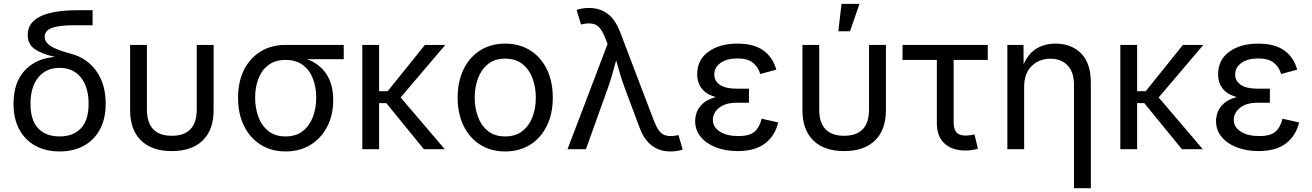

<svg xmlns="http://www.w3.org/2000/svg" viewBox="-20 -781 6870 1005"><path d="M292 11.7Q220.2 11.7 165.8 -17.8Q111.3 -47.4 81.1 -103.3Q50.8 -159.2 50.8 -237.8Q50.8 -350.1 110.4 -413.1Q169.9 -476.1 268.1 -482.9Q197.3 -499 161.1 -524.7Q125 -550.3 125 -598.1Q125 -727.5 389.6 -727.5H464.8V-648.9H370.1Q288.1 -648.9 251 -634.5Q213.9 -620.1 213.9 -588.9Q213.9 -560.5 245.1 -540Q276.4 -519.5 352.1 -499.5Q435.1 -477.5 484.1 -409.2Q533.2 -340.8 533.2 -238.8Q533.2 -159.2 502.9 -103.3Q472.7 -47.4 418.5 -17.8Q364.3 11.7 292 11.7ZM292 -66.9Q363.3 -66.9 403.6 -109.4Q443.8 -151.9 443.8 -237.8Q443.8 -324.7 403.6 -375.2Q363.3 -425.8 292 -425.8Q220.7 -425.8 180.2 -375.5Q139.6 -325.2 139.6 -237.8Q139.6 -151.4 179.9 -109.1Q220.2 -66.9 292 -66.9Z M879.4 9.8Q774.9 9.8 718 -45.9Q661.1 -101.6 661.1 -204.1V-545.9H749V-208.5Q749 -70.3 879.4 -70.3Q1009.8 -70.3 1009.8 -208.5V-545.9H1098.1V-204.1Q1098.1 -101.6 1041.3 -45.9Q984.4 9.8 879.4 9.8Z M1474.6 11.7Q1400.4 11.7 1344.2 -23.7Q1288.1 -59.1 1257.1 -122.3Q1226.1 -185.5 1226.1 -269.5Q1226.1 -353.5 1257.3 -415.5Q1288.6 -477.5 1344.5 -511.7Q1400.4 -545.9 1474.6 -545.9H1779.3V-471.2H1587.4Q1650.9 -448.2 1687.5 -394.8Q1724.1 -341.3 1724.1 -256.8Q1724.1 -179.2 1692.9 -118.4Q1661.6 -57.6 1605.5 -22.9Q1549.3 11.7 1474.6 11.7ZM1474.6 -467.3Q1419.9 -467.3 1384.8 -440.4Q1349.6 -413.6 1332.5 -368.7Q1315.4 -323.7 1315.4 -269.5Q1315.4 -215.8 1332.5 -169.4Q1349.6 -123 1384.8 -95Q1419.9 -66.9 1474.6 -66.9Q1529.8 -66.9 1565.4 -95.2Q1601.1 -123.5 1618.2 -169.7Q1635.3 -215.8 1635.3 -269.5Q1635.3 -323.7 1618.2 -368.7Q1601.1 -413.6 1565.4 -440.4Q1529.8 -467.3 1474.6 -467.3Z M1964.4 -545.9V-303.7H2009.3L2204.1 -545.9H2311L2077.1 -271L2308.1 0H2198.7L2002 -241.2H1964.4V0H1876.5V-545.9Z M2624 11.7Q2549.8 11.7 2493.9 -23.4Q2438 -58.6 2406.7 -122.1Q2375.5 -185.5 2375.5 -269.5Q2375.5 -355 2406.7 -418.7Q2438 -482.4 2493.9 -517.6Q2549.8 -552.7 2624 -552.7Q2698.7 -552.7 2754.9 -517.6Q2811 -482.4 2842.3 -418.7Q2873.5 -355 2873.5 -269.5Q2873.5 -185.5 2842.3 -122.1Q2811 -58.6 2754.9 -23.4Q2698.7 11.7 2624 11.7ZM2624 -66.9Q2679.2 -66.9 2714.8 -95.2Q2750.5 -123.5 2767.6 -169.7Q2784.7 -215.8 2784.7 -269.5Q2784.7 -323.7 2767.6 -370.4Q2750.5 -417 2714.8 -445.6Q2679.2 -474.1 2624 -474.1Q2569.3 -474.1 2534.2 -445.6Q2499 -417 2481.9 -370.6Q2464.8 -324.2 2464.8 -269.5Q2464.8 -215.8 2481.9 -169.7Q2499 -123.5 2534.2 -95.2Q2569.3 -66.9 2624 -66.9Z M2950.7 0 3160.2 -550.8 3148.9 -580.1Q3126.5 -638.2 3098.9 -651.1Q3071.3 -664.1 3029.8 -654.8L3021 -652.8L2998.5 -729Q3006.8 -732.9 3024.9 -736.1Q3043 -739.3 3063 -739.3Q3119.6 -739.3 3160.2 -709.2Q3200.7 -679.2 3226.1 -612.8L3403.3 -147.9Q3425.3 -90.3 3453.1 -76.7Q3481 -63 3522.5 -72.3L3531.2 -74.2L3553.7 1.5Q3545.9 4.9 3528.6 8.3Q3511.2 11.7 3489.3 11.7Q3433.1 11.7 3392.6 -18.3Q3352.1 -48.3 3327.1 -114.7L3249 -323.7Q3235.4 -360.8 3225.1 -395.5Q3214.8 -430.2 3205.1 -464.8Q3195.8 -430.7 3185.8 -395.3Q3175.8 -359.9 3163.1 -323.7L3046.9 0Z M3841.3 9.8Q3777.8 9.8 3727.3 -9.8Q3676.8 -29.3 3647.7 -64.7Q3618.7 -100.1 3618.7 -147.5Q3618.7 -170.4 3627.7 -194.8Q3636.7 -219.2 3660.4 -240.2Q3684.1 -261.2 3727.1 -272.9Q3687 -284.2 3666 -303.7Q3645 -323.2 3637.2 -346.4Q3629.4 -369.6 3629.4 -392.1Q3629.4 -467.8 3688 -510.3Q3746.6 -552.7 3839.8 -552.7Q3925.8 -552.7 3975.6 -517.1Q4025.4 -481.4 4043.5 -416.5L3959.5 -393.6Q3948.2 -431.6 3919.9 -453.4Q3891.6 -475.1 3839.4 -475.1Q3784.7 -475.1 3751.7 -451.7Q3718.8 -428.2 3718.8 -390.6Q3718.8 -357.9 3747.8 -337.4Q3776.9 -316.9 3835 -316.9H3900.4V-243.2H3835Q3777.8 -243.2 3744.6 -217Q3711.4 -190.9 3711.4 -153.3Q3711.4 -115.7 3747.8 -92.3Q3784.2 -68.8 3845.2 -68.8Q3903.8 -68.8 3929.9 -92Q3956.1 -115.2 3966.8 -159.7L4053.2 -140.1Q4037.6 -71.3 3985.4 -30.8Q3933.1 9.8 3841.3 9.8Z M4398.4 9.8Q4293.9 9.8 4237.1 -45.9Q4180.2 -101.6 4180.2 -204.1V-545.9H4268.1V-208.5Q4268.1 -70.3 4398.4 -70.3Q4528.8 -70.3 4528.8 -208.5V-545.9H4617.2V-204.1Q4617.2 -101.6 4560.3 -45.9Q4503.4 9.8 4398.4 9.8ZM4368.2 -617.2 4384.8 -760.7H4479L4429.2 -617.2Z M5033.7 6.8Q4962.9 6.8 4923.3 -30.5Q4883.8 -67.9 4883.8 -134.8V-467.3H4704.1V-545.9H5150.4V-467.3H4971.7V-141.6Q4971.7 -105 4986.6 -88.1Q5001.5 -71.3 5035.6 -71.3Q5044.4 -71.3 5057.4 -73.2Q5070.3 -75.2 5081.1 -77.1L5098.6 -2.9Q5070.8 6.8 5033.7 6.8Z M5340.8 -327.1V0H5252.9V-545.9H5337.4L5337.9 -444.8Q5364.3 -502.9 5407 -527.8Q5449.7 -552.7 5504.9 -552.7Q5587.9 -552.7 5638.9 -501.5Q5689.9 -450.2 5689.9 -346.7V204.1H5601.6V-339.4Q5601.6 -402.3 5568.6 -438Q5535.6 -473.6 5478.5 -473.6Q5419.4 -473.6 5380.1 -435.3Q5340.8 -397 5340.8 -327.1Z M5932.1 -545.9V-303.7H5977.1L6171.9 -545.9H6278.8L6044.9 -271L6275.9 0H6166.5L5969.7 -241.2H5932.1V0H5844.2V-545.9Z M6567.9 9.8Q6504.4 9.8 6453.9 -9.8Q6403.3 -29.3 6374.3 -64.7Q6345.2 -100.1 6345.2 -147.5Q6345.2 -170.4 6354.2 -194.8Q6363.3 -219.2 6387 -240.2Q6410.6 -261.2 6453.6 -272.9Q6413.6 -284.2 6392.6 -303.7Q6371.6 -323.2 6363.8 -346.4Q6356 -369.6 6356 -392.1Q6356 -467.8 6414.6 -510.3Q6473.1 -552.7 6566.4 -552.7Q6652.3 -552.7 6702.1 -517.1Q6752 -481.4 6770 -416.5L6686 -393.6Q6674.8 -431.6 6646.5 -453.4Q6618.2 -475.1 6565.9 -475.1Q6511.2 -475.1 6478.3 -451.7Q6445.3 -428.2 6445.3 -390.6Q6445.3 -357.9 6474.4 -337.4Q6503.4 -316.9 6561.5 -316.9H6627V-243.2H6561.5Q6504.4 -243.2 6471.2 -217Q6438 -190.9 6438 -153.3Q6438 -115.7 6474.4 -92.3Q6510.7 -68.8 6571.8 -68.8Q6630.4 -68.8 6656.5 -92Q6682.6 -115.2 6693.4 -159.7L6779.8 -140.1Q6764.2 -71.3 6711.9 -30.8Q6659.7 9.8 6567.9 9.8Z"/></svg>

Font: Inter-Regular
Style: Regular
Weight: 400
Designer: Rasmus Andersson
Foundry: rsms
Version: Version 4.000;git-a52131595